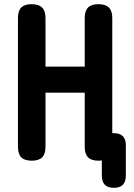

<svg xmlns="http://www.w3.org/2000/svg" viewBox="-20 -760 640 920"><path d="M386 -316H198V-56Q198 -22 182 -6Q166 10 132 10Q98 10 82 -6Q66 -22 66 -56V-674Q66 -708 82 -724Q98 -740 131.5 -740Q165 -740 181.5 -724Q198 -708 198 -674V-441H386V-674Q386 -708 402 -724Q418 -740 451.5 -740Q485 -740 501.5 -724Q518 -708 518 -674V-122H525Q554 -122 568.5 -107.5Q583 -93 583 -65V82Q583 111 568.5 125.5Q554 140 525.5 140Q497 140 482.5 125.5Q468 111 468 82V9Q460 10 452 10Q418 10 402 -6Q386 -22 386 -56Z"/></svg>

Font: Maple Mono Normal NL
Style: Bold
Weight: 700
Monospace: yes
Designer: subframe7536
Version: Version 7.000